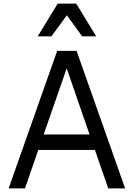

<svg xmlns="http://www.w3.org/2000/svg" viewBox="-20 -1048 744 1068"><path d="M298 -765H406L676 0H582L508 -214H193L119 0H28ZM478 -300 351 -668 223 -300ZM515 -846H437L352 -963L266 -846H190L301 -1028H404Z"/></svg>

Font: Application
Style: Regular
Weight: 400
Designer: Wei Huang
Foundry: Wei Huang
Version: Version 0.012